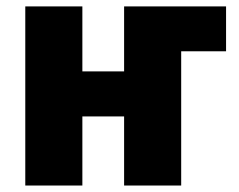

<svg xmlns="http://www.w3.org/2000/svg" viewBox="-20 -573 738 593"><path d="M58.1 0V-553.2H234.4V-352.5H363.3V-553.2H678.2V-414.6H539.6V0H363.3V-213.4H234.4V0Z"/></svg>

Font: Open Sans SemiCondensed ExtraBold
Style: Regular
Weight: 800
Width: 4
Designer: Monotype Design Team
Foundry: Monotype Imaging Inc.
Version: Version 3.000